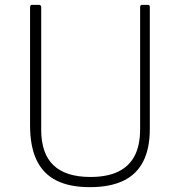

<svg xmlns="http://www.w3.org/2000/svg" viewBox="-20 -762 742 792"><path d="M598 -230Q598 -150 571 -96.5Q544 -43 489 -16.5Q434 10 351 10Q267 10 212.5 -17.5Q158 -45 131 -101.5Q104 -158 104 -245V-731Q104 -742 112 -742H140Q150 -742 150 -732V-226Q150 -129 200.5 -80.5Q251 -32 353 -32Q422 -32 467.5 -54Q513 -76 535.5 -119.5Q558 -163 558 -229V-733Q558 -742 566 -742H590Q598 -742 598 -733V-230Z"/></svg>

Font: Libre Franklin Thin
Style: Regular
Weight: 100
Designer: Pablo Impallari, Rodrigo Fuenzalida, Nhung Nguyen
Foundry: Impallari Type
Version: Version 3.000